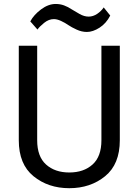

<svg xmlns="http://www.w3.org/2000/svg" viewBox="-20 -944 706 978"><path d="M75.7 -229.5Q75.7 -107.4 150.6 -46.4Q225.6 14.6 333 14.6Q440.4 14.6 515.4 -46.4Q590.3 -107.4 590.3 -229.5V-710.9H496.6V-229.5Q496.6 -146.5 451.4 -106Q406.2 -65.4 333 -65.4Q259.8 -65.4 214.6 -106Q169.4 -146.5 169.4 -229.5V-710.9H75.7ZM134.3 -835 170.9 -793.5Q180.7 -808.1 204.6 -827.4Q228.5 -846.7 254.4 -846.7Q270.5 -846.7 290.8 -837.4Q311 -828.1 328.6 -815.9Q344.2 -805.2 370.4 -793.2Q396.5 -781.2 422.4 -781.2Q453.1 -781.2 487.1 -803Q521 -824.7 541.5 -864.7L508.3 -906.2Q495.6 -887.2 474.9 -873.3Q454.1 -859.4 431.6 -859.4Q408.7 -859.4 385 -873Q361.3 -886.7 346.7 -895.5Q326.2 -909.2 306.2 -916.5Q286.1 -923.8 263.7 -923.8Q226.1 -923.8 189.2 -896.2Q152.3 -868.7 134.3 -835Z"/></svg>

Font: Roboto Flex
Style: Regular
Weight: 400
Designer: Berlow after Robertson
Foundry: Google
Version: Version 3.200;gftools[0.9.32]